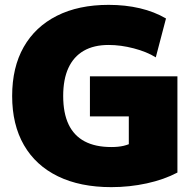

<svg xmlns="http://www.w3.org/2000/svg" viewBox="-20 -760 801 790"><path d="M438 10Q310 10 218.5 -34.5Q127 -79 78.5 -163Q30 -247 30 -365Q30 -483 77.5 -566.5Q125 -650 214 -695Q303 -740 427 -740Q496 -740 555.5 -726Q615 -712 663 -684L621 -524Q584 -547 530.5 -561Q477 -575 427 -575Q366 -575 324.5 -551Q283 -527 261.5 -480.5Q240 -434 240 -365Q240 -295 262 -248.5Q284 -202 328 -178.5Q372 -155 438 -155Q467 -155 488.5 -160Q510 -165 533 -177L510 -131V-281H350V-446H710V-50Q655 -21 584 -5.5Q513 10 438 10Z"/></svg>

Font: M PLUS 2 Black
Style: Regular
Weight: 900
Designer: Coji Morishita
Foundry: UNDERFOREST DESIGN
Version: Version 1.001